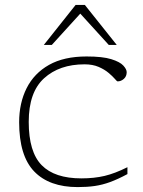

<svg xmlns="http://www.w3.org/2000/svg" viewBox="-20 -752 584 782"><path d="M332.5 -522Q398 -522 433.2 -511Q468.5 -500 482.2 -485Q496 -470 496 -458Q496 -441 484.5 -430.8Q473 -420.5 458.5 -420.5Q456.5 -420.5 447.5 -431Q438.5 -441.5 422.2 -455.2Q406 -469 381.8 -479.5Q357.5 -490 324.5 -490Q222 -490 159.5 -433.2Q97 -376.5 97 -255.5Q97 -133 149.8 -79.2Q202.5 -25.5 311.5 -25.5Q363.5 -25.5 405.8 -35.5Q448 -45.5 499 -71V-43Q460 -22 428.5 -10.5Q397 1 366 5.5Q335 10 296.5 10Q180.5 10 119.2 -53.8Q58 -117.5 58 -254Q58 -332.5 88.5 -393Q119 -453.5 179.8 -487.8Q240.5 -522 332.5 -522ZM158.5 -569 288 -732H325.5L455.5 -569H423L307 -696.5L191 -569Z"/></svg>

Font: Newsreader 6pt ExtraLight
Style: Regular
Weight: 275
Designer: Hugues Gentile
Foundry: Production Type
Version: Version 1.003; ttfautohint (v1.8.3)